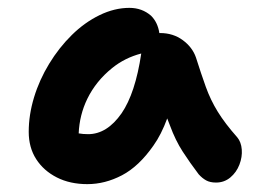

<svg xmlns="http://www.w3.org/2000/svg" viewBox="-20 -729 666 488"><path d="M202 -261Q158 -261 124.5 -278Q91 -295 72 -324.5Q53 -354 53 -394Q53 -437 66.5 -481.5Q80 -526 105 -567Q130 -608 162.5 -640Q195 -672 233 -690.5Q271 -709 309 -709Q341 -709 364 -689Q381 -672 385 -645Q386 -645 387 -645Q420 -645 444.5 -627Q469 -609 478 -583Q491 -542 503 -508.5Q515 -475 533.5 -445Q552 -415 583 -380Q593 -368 594.5 -349Q596 -330 588.5 -310.5Q581 -291 565.5 -278Q550 -265 529 -265Q514 -265 504 -270.5Q494 -276 485 -286Q463 -315 444.5 -343.5Q426 -372 412 -410Q409 -418 405 -428Q390 -387 370 -359Q333 -306 290 -283.5Q247 -261 202 -261ZM339 -593Q297 -582 265 -556Q224 -523 202 -478Q182 -437 180 -390Q191 -388 204 -388Q252 -388 289 -441Q324 -492 339 -593Z"/></svg>

Font: Shantell Sans Light SemiBold
Style: Regular
Weight: 600
Version: Version 1.008;[ac192a2d6]